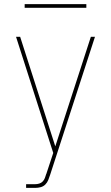

<svg xmlns="http://www.w3.org/2000/svg" viewBox="-20 -699 540 934"><path d="M107 215V197H151Q161 197 171 194Q181 191 188 183.5Q195 176 198.5 166.5Q202 157 205 147L206 146V145Q206 145 206 145Q206 145 206 145L239 45L58 -520H78L249 13L422 -520H442L224 151Q220 163 215 176Q210 189 200.5 198.5Q191 208 178 211.5Q165 215 151 215ZM100 -661V-679H400V-661Z"/></svg>

Font: Zed Mono Thin
Style: Regular
Weight: 100
Monospace: yes
Designer: Belleve Invis
Foundry: Belleve Invis
Version: Version 1.0.0; ttfautohint (v1.8.4)